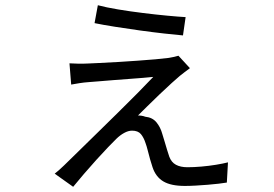

<svg xmlns="http://www.w3.org/2000/svg" viewBox="-20 -657 1040 728"><path d="M351 -637.2Q382 -628.9 427.6 -621.3Q473.2 -613.7 522.7 -607.6Q572.3 -601.5 615.2 -597.5Q658.1 -593.5 683.8 -592.1L673.8 -522.7Q646 -525.1 602.8 -529.9Q559.6 -534.7 510.6 -541.5Q461.7 -548.3 416.1 -555.5Q370.5 -562.7 338.5 -569.3ZM700.1 -398.5Q690.4 -391.5 679.8 -383.3Q669.2 -375.1 661.9 -369.3Q652.4 -361.2 631.2 -342.3Q610.1 -323.3 585.3 -299.5Q560.5 -275.7 538.3 -253.8Q516.2 -232 503.2 -219.1Q508.8 -219.3 516.3 -218.2Q523.9 -217.2 530.9 -214.4Q557.9 -211.7 573.2 -193.2Q588.5 -174.6 595.4 -149.1Q599.4 -137.2 603.9 -121.1Q608.4 -104.9 613.4 -89.3Q618.5 -73.7 621.8 -63.1Q629.7 -41.6 647.1 -32.3Q664.4 -22.9 690.8 -22.9Q714.9 -22.9 743.6 -25.4Q772.3 -27.9 799.1 -32.3Q825.9 -36.7 844.4 -41.4L840.1 35.2Q828.1 37.2 809.1 39.5Q790 41.8 767.3 43.6Q744.6 45.4 722.1 46.7Q699.6 48 681 48Q628.2 48 599.5 30.9Q570.7 13.9 558.5 -22.6Q554.1 -35.2 549.2 -52.7Q544.3 -70.2 540.1 -86.9Q535.9 -103.7 532.2 -113.3Q525.2 -135.5 514.2 -148.6Q503.2 -161.6 480.7 -161.6Q466.4 -161.6 450.7 -152.9Q435 -144.3 421 -130.5Q410.1 -119.9 389.8 -98.8Q369.5 -77.7 345.4 -51Q321.2 -24.3 298.1 2.7Q274.9 29.6 257.4 51.3L187.4 1.5Q196.1 -5.4 203.8 -12.1Q211.4 -18.7 223.1 -30Q246 -52.5 279.8 -85.4Q313.5 -118.2 351.7 -155.8Q390 -193.3 429.1 -231.8Q468.2 -270.3 502.4 -304.8Q536.6 -339.3 561.1 -365.4Q546.9 -363.7 522.4 -361.8Q497.9 -359.9 469.1 -357.7Q440.2 -355.5 411.1 -353.3Q382 -351 357.5 -348.9Q333.1 -346.8 318.3 -345.8Q298.2 -344.4 280.7 -341.6Q263.3 -338.9 249.9 -336.3L243.4 -416.9Q257 -415.9 276.2 -415.6Q295.4 -415.2 313.7 -416.2Q327.6 -416.8 357 -418.2Q386.4 -419.6 423.9 -421.8Q461.3 -424 499.5 -426.7Q537.8 -429.3 569.8 -432.2Q601.9 -435.1 619.9 -437.5Q629.7 -439.1 640.3 -441.4Q650.9 -443.7 656.6 -445.7Z"/></svg>

Font: Noto Sans TC Thin
Style: Regular
Weight: 100
Designer: Ryoko NISHIZUKA 西塚涼子 (kana, bopomofo & ideographs); Paul D. Hunt (Latin, Greek & Cyrillic); Sandoll Communications 산돌커뮤니
Foundry: Adobe
Version: Version 2.004-H2;hotconv 1.0.118;makeotfexe 2.5.65603